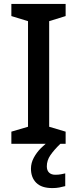

<svg xmlns="http://www.w3.org/2000/svg" viewBox="-20 -734 394 980"><path d="M315 0H38V-62L123 -87V-626L38 -652V-714H315V-652L231 -626V-87L315 -62ZM219 115Q219 136 230.5 147Q242 158 262 158Q279 158 291.5 155.5Q304 153 313 151V216Q298 220 282.5 223Q267 226 247 226Q192 226 165 199Q138 172 138 127Q138 98 152.5 71Q167 44 189.5 21.5Q212 -1 235 -16L288 0Q255 32 237 58.5Q219 85 219 115Z"/></svg>

Font: Noto Sans Vithkuqi Medium
Style: Regular
Weight: 500
Version: Version 1.001